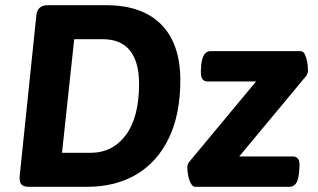

<svg xmlns="http://www.w3.org/2000/svg" viewBox="-20 -720 1224 740"><path d="M91 0Q71 0 62.5 -9Q54 -18 56 -43L120 -660Q124 -700 164 -700H388Q528 -700 601.5 -625.5Q675 -551 675 -411Q675 -279 630.5 -187Q586 -95 505.5 -47.5Q425 0 315 0ZM219 -131H328Q414 -131 465 -199.5Q516 -268 516 -397Q516 -481 481 -525Q446 -569 375 -569H266ZM732 0Q723 0 716 -12.5Q709 -25 705.5 -42.5Q702 -60 702 -73Q702 -88 710 -97L967 -406H779Q766 -406 759 -417Q752 -428 755 -462V-465Q758 -497 767.5 -510Q777 -523 791 -523H1138Q1149 -523 1155 -510.5Q1161 -498 1164 -481Q1167 -464 1167 -450Q1167 -435 1159 -426L902 -117H1109Q1123 -117 1130 -106Q1137 -95 1133 -61L1132 -49Q1128 -20 1118.5 -10Q1109 0 1097 0Z"/></svg>

Font: Asap
Style: Bold Italic
Weight: 700
Italic angle: -6°
Designer: Pablo Cosgaya
Foundry: Omnibus-Type
Version: Version 3.001; ttfautohint (v1.8.3)